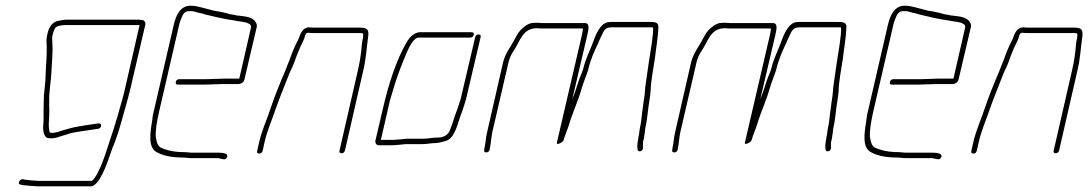

<svg xmlns="http://www.w3.org/2000/svg" viewBox="-20 -536 3820 674"><path d="M478 -466C472 -467 464 -467 454 -467H216C204 -467 188 -464 178 -461C162 -456 151 -438 147 -419C142 -399 143 -394 144 -375C145 -342 141 -305 140 -270C140 -249 136 -222 134 -200C133 -180 134 -170 133 -153V-131V-114L132 -100C130 -82 132 -51 152 -51C165 -49 176 -52 188 -56C202 -61 211 -62 223 -67C236 -71 258 -74 271 -76L285 -78C297 -80 313 -82 325 -84C337 -85 339 -104 327 -103C315 -101 298 -99 286 -97L272 -95C270 -94 264 -93 261 -93C259 -93 257 -93 256 -92C239 -90 221 -84 206 -80C193 -77 172 -67 157 -70L154 -73C149 -92 152 -112 153 -135V-157C153 -164 152 -171 153 -178C151 -205 158 -245 160 -274C161 -307 166 -348 164 -380L163 -401C163 -406 164 -412 166 -419C168 -426 170 -432 173 -437C179 -446 199 -448 211 -448H470L420 -230C417 -218 415 -206 411 -193C399 -149 383 -93 368 -50C355 -12 344 29 327 62C323 72 311 94 302 99H115C106 99 77 96 69 95L60 93C48 92 40 111 52 112L62 114C71 115 101 118 111 118H300C308 118 316 111 326 98C346 68 357 34 371 -6C378 -27 380 -27 387 -48C392 -62 398 -79 403 -98C416 -144 428 -184 439 -230L490 -449C492 -458 486 -466 478 -466Z M625 -2C593 -2 565 -8 544 -18C532 -25 530 -39 527 -54C525 -79 531 -110 538 -142L609 -449C610 -454 612 -460 615 -468C622 -485 626 -497 645 -497C651 -497 656 -497 660 -496L678 -491C685 -490 693 -488 701 -485C734 -477 767 -469 803 -464L820 -461C835 -459 865 -456 861 -439L820 -260H766C753 -260 718 -258 704 -258H609C603 -258 598 -254 597 -248C596 -242 598 -239 604 -239H699C713 -239 749 -241 762 -241H816C826 -241 836 -247 838 -257L881 -440C883 -447 881 -453 877 -459C869 -473 848 -478 827 -480L810 -482C799 -485 788 -485 778 -489C768 -491 768 -492 756 -494C748 -496 741 -497 733 -498C719 -501 701 -507 687 -510C672 -513 666 -516 649 -516C614 -516 598 -484 590 -449L519 -142C516 -131 515 -120 514 -111C506 -65 500 -15 532 -1C553 11 586 17 621 17C632 17 640 19 651 19H743C755 19 771 30 777 16C783 2 761 0 747 0H655C644 0 636 -2 625 -2Z M1061 -421C1068 -420 1076 -420 1083 -420H1240C1245 -420 1249 -420 1253 -419C1257 -419 1254 -408 1254 -402C1252 -395 1251 -387 1250 -378C1248 -351 1244 -323 1237 -292L1172 -8C1170 -1 1173 2 1179 2C1185 2 1189 -1 1191 -8L1256 -292C1265 -330 1267 -369 1272 -404C1276 -431 1271 -439 1244 -439H1087C1080 -439 1074 -439 1067 -440C1049 -441 1038 -427 1032 -410C1031 -406 1028 -401 1026 -395C1015 -374 1005 -351 997 -327C991 -311 986 -301 980 -284C962 -242 946 -203 931 -159C918 -118 899 -79 889 -34L883 -7C881 0 884 3 890 3C896 3 900 0 902 -7L908 -34C918 -79 935 -115 949 -157C964 -200 981 -239 997 -281C1005 -298 1010 -308 1016 -325C1019 -336 1026 -350 1030 -361C1035 -376 1047 -393 1050 -408C1052 -414 1054 -421 1061 -421Z M1310 -26H1354C1369 -26 1389 -29 1404 -30H1461C1478 -30 1495 -34 1511 -34C1520 -34 1536 -39 1544 -41C1574 -49 1584 -92 1595 -125L1603 -147C1609 -164 1610 -168 1616 -188L1667 -405C1669 -412 1666 -415 1660 -415C1654 -415 1650 -412 1648 -405L1597 -188C1591 -168 1590 -167 1584 -149L1576 -127C1571 -111 1567 -98 1561 -83C1554 -61 1537 -53 1514 -53C1498 -53 1481 -49 1465 -49H1407C1394 -48 1372 -45 1358 -45H1317L1349 -184C1353 -195 1355 -206 1359 -218C1374 -268 1390 -310 1408 -352C1415 -367 1431 -404 1450 -404H1630C1637 -404 1642 -408 1643 -414C1644 -420 1642 -423 1635 -423H1455C1435 -423 1417 -405 1407 -387C1370 -322 1344 -241 1324 -154L1298 -43C1296 -35 1301 -26 1310 -26Z M1708 -71 1765 -317C1768 -331 1776 -348 1784 -359C1807 -394 1815 -437 1865 -437C1873 -436 1880 -436 1886 -436H2027L2026 -434C2026 -428 2024 -420 2022 -410L1935 -36C1934 -31 1936 -29 1943 -32C1951 -35 1956 -39 1958 -43C1964 -64 1972 -80 1978 -100C1992 -146 2011 -185 2024 -232C2030 -252 2039 -272 2045 -292C2053 -327 2066 -355 2079 -383L2087 -401C2098 -422 2100 -440 2126 -440H2271C2276 -440 2269 -392 2268 -384C2260 -337 2254 -291 2247 -244C2244 -228 2244 -202 2240 -184L2236 -154C2232 -130 2232 -109 2226 -85C2224 -73 2224 -66 2221 -54C2221 -49 2220 -44 2219 -41C2218 -36 2218 -30 2217 -23L2218 -12C2218 0 2237 -4 2237 -16V-27C2237 -33 2237 -38 2238 -41C2239 -45 2241 -50 2241 -55C2243 -65 2244 -75 2245 -85C2253 -118 2254 -151 2260 -185C2262 -195 2263 -206 2264 -218C2265 -253 2273 -291 2279 -331C2283 -369 2291 -409 2291 -443C2291 -458 2278 -459 2261 -459H2130C2125 -459 2119 -459 2113 -458C2086 -452 2071 -414 2061 -386C2050 -356 2035 -328 2027 -293C2024 -284 2020 -274 2016 -265C2007 -241 1999 -211 1989 -188L2041 -410C2046 -432 2052 -455 2033 -455H1890C1885 -455 1878 -455 1869 -456C1860 -456 1853 -456 1846 -455C1831 -452 1817 -440 1807 -430C1799 -421 1793 -410 1787 -399C1774 -373 1754 -350 1746 -317L1690 -72C1685 -52 1685 -35 1681 -18L1680 -11C1678 -4 1681 -1 1687 -1C1693 -1 1697 -4 1699 -11L1700 -18C1704 -36 1704 -52 1708 -71Z M2368 -71 2425 -317C2428 -331 2436 -348 2444 -359C2467 -394 2475 -437 2525 -437C2533 -436 2540 -436 2546 -436H2687L2686 -434C2686 -428 2684 -420 2682 -410L2595 -36C2594 -31 2596 -29 2603 -32C2611 -35 2616 -39 2618 -43C2624 -64 2632 -80 2638 -100C2652 -146 2671 -185 2684 -232C2690 -252 2699 -272 2705 -292C2713 -327 2726 -355 2739 -383L2747 -401C2758 -422 2760 -440 2786 -440H2931C2936 -440 2929 -392 2928 -384C2920 -337 2914 -291 2907 -244C2904 -228 2904 -202 2900 -184L2896 -154C2892 -130 2892 -109 2886 -85C2884 -73 2884 -66 2881 -54C2881 -49 2880 -44 2879 -41C2878 -36 2878 -30 2877 -23L2878 -12C2878 0 2897 -4 2897 -16V-27C2897 -33 2897 -38 2898 -41C2899 -45 2901 -50 2901 -55C2903 -65 2904 -75 2905 -85C2913 -118 2914 -151 2920 -185C2922 -195 2923 -206 2924 -218C2925 -253 2933 -291 2939 -331C2943 -369 2951 -409 2951 -443C2951 -458 2938 -459 2921 -459H2790C2785 -459 2779 -459 2773 -458C2746 -452 2731 -414 2721 -386C2710 -356 2695 -328 2687 -293C2684 -284 2680 -274 2676 -265C2667 -241 2659 -211 2649 -188L2701 -410C2706 -432 2712 -455 2693 -455H2550C2545 -455 2538 -455 2529 -456C2520 -456 2513 -456 2506 -455C2491 -452 2477 -440 2467 -430C2459 -421 2453 -410 2447 -399C2434 -373 2414 -350 2406 -317L2350 -72C2345 -52 2345 -35 2341 -18L2340 -11C2338 -4 2341 -1 2347 -1C2353 -1 2357 -4 2359 -11L2360 -18C2364 -36 2364 -52 2368 -71Z M3132 -2C3100 -2 3072 -8 3051 -18C3039 -25 3037 -39 3034 -54C3032 -79 3038 -110 3045 -142L3116 -449C3117 -454 3119 -460 3122 -468C3129 -485 3133 -497 3152 -497C3158 -497 3163 -497 3167 -496L3185 -491C3192 -490 3200 -488 3208 -485C3241 -477 3274 -469 3310 -464L3327 -461C3342 -459 3372 -456 3368 -439L3327 -260H3273C3260 -260 3225 -258 3211 -258H3116C3110 -258 3105 -254 3104 -248C3103 -242 3105 -239 3111 -239H3206C3220 -239 3256 -241 3269 -241H3323C3333 -241 3343 -247 3345 -257L3388 -440C3390 -447 3388 -453 3384 -459C3376 -473 3355 -478 3334 -480L3317 -482C3306 -485 3295 -485 3285 -489C3275 -491 3275 -492 3263 -494C3255 -496 3248 -497 3240 -498C3226 -501 3208 -507 3194 -510C3179 -513 3173 -516 3156 -516C3121 -516 3105 -484 3097 -449L3026 -142C3023 -131 3022 -120 3021 -111C3013 -65 3007 -15 3039 -1C3060 11 3093 17 3128 17C3139 17 3147 19 3158 19H3250C3262 19 3278 30 3284 16C3290 2 3268 0 3254 0H3162C3151 0 3143 -2 3132 -2Z M3568 -421C3575 -420 3583 -420 3590 -420H3747C3752 -420 3756 -420 3760 -419C3764 -419 3761 -408 3761 -402C3759 -395 3758 -387 3757 -378C3755 -351 3751 -323 3744 -292L3679 -8C3677 -1 3680 2 3686 2C3692 2 3696 -1 3698 -8L3763 -292C3772 -330 3774 -369 3779 -404C3783 -431 3778 -439 3751 -439H3594C3587 -439 3581 -439 3574 -440C3556 -441 3545 -427 3539 -410C3538 -406 3535 -401 3533 -395C3522 -374 3512 -351 3504 -327C3498 -311 3493 -301 3487 -284C3469 -242 3453 -203 3438 -159C3425 -118 3406 -79 3396 -34L3390 -7C3388 0 3391 3 3397 3C3403 3 3407 0 3409 -7L3415 -34C3425 -79 3442 -115 3456 -157C3471 -200 3488 -239 3504 -281C3512 -298 3517 -308 3523 -325C3526 -336 3533 -350 3537 -361C3542 -376 3554 -393 3557 -408C3559 -414 3561 -421 3568 -421Z"/></svg>

Font: Electronic
Style: ExThnIt
Weight: 100
Version: Version 1.011